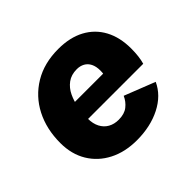

<svg xmlns="http://www.w3.org/2000/svg" viewBox="-128 -664 827 827"><g transform="rotate(-45 286.0 -250.0)"><path d="M276 9Q204 9 149.5 -19Q95 -47 64.5 -97.5Q34 -148 34 -216Q34 -301 68 -367Q102 -433 165 -471Q228 -509 314 -509Q385 -509 435 -482Q485 -455 511.5 -405.5Q538 -356 538 -288Q538 -264 535.5 -243Q533 -222 528 -205H144L145 -297H417L371 -271Q374 -283 375.5 -293.5Q377 -304 377 -315Q377 -340 368.5 -357Q360 -374 344.5 -382.5Q329 -391 309 -391Q275 -391 252 -374Q229 -357 216 -329.5Q203 -302 197.5 -269.5Q192 -237 192 -207Q192 -176 203.5 -154Q215 -132 235.5 -120.5Q256 -109 283 -109Q318 -109 339 -125.5Q360 -142 371 -167L511 -112Q485 -55 422 -23Q359 9 276 9Z"/></g></svg>

Font: Kantumruy Pro
Style: Bold Italic
Weight: 700
Italic angle: -13°
Version: Version 1.002